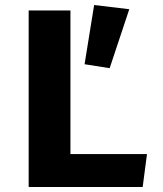

<svg xmlns="http://www.w3.org/2000/svg" viewBox="-20 -753 655 773"><path d="M95.4 0V-710.8H263.6V-132.8H571.8L554.4 0ZM359 -732.8 500.5 -715.9 421.5 -478.5 320.5 -494.4Z"/></svg>

Font: FiraCode Nerd Font
Style: Bold
Weight: 700
Designer: Carrois Corporate, Edenspiekermann AG, Nikita Prokopov
Foundry: Carrois Corporate, Edenspiekermann AG, Nikita Prokopov
Version: Version 6.002;Nerd Fonts 2.1.0